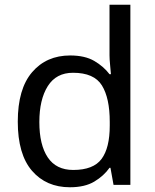

<svg xmlns="http://www.w3.org/2000/svg" viewBox="-20 -780 655 810"><path d="M275 10Q175 10 115 -59.5Q55 -129 55 -267Q55 -405 115.5 -475.5Q176 -546 276 -546Q338 -546 377.5 -523Q417 -500 442 -467H448Q447 -480 444.5 -505.5Q442 -531 442 -546V-760H530V0H459L446 -72H442Q418 -38 378 -14Q338 10 275 10ZM289 -63Q374 -63 408.5 -109.5Q443 -156 443 -250V-266Q443 -366 410 -419.5Q377 -473 288 -473Q217 -473 181.5 -416.5Q146 -360 146 -265Q146 -169 181.5 -116Q217 -63 289 -63Z"/></svg>

Font: Noto Sans Old Sogdian
Style: Regular
Weight: 400
Designer: Monotype Design Team
Foundry: Monotype Imaging Inc.
Version: Version 2.002; ttfautohint (v1.8.4.7-5d5b)